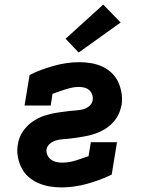

<svg xmlns="http://www.w3.org/2000/svg" viewBox="-20 -809 640 837"><path d="M248 8Q222 8 195.5 3.5Q169 -1 145.5 -11.5Q122 -22 103.5 -38.5Q85 -55 73.5 -78Q62 -101 57.5 -127Q53 -153 58 -180Q60 -194 65 -207.5Q70 -221 78 -233.5Q86 -246 97 -257.5Q108 -269 120 -277.5Q132 -286 145.5 -293Q159 -300 173 -304.5Q187 -309 201.5 -312.5Q216 -316 230 -318Q244 -320 258 -322Q272 -324 286.5 -325.5Q301 -327 315 -328Q329 -329 343.5 -333Q358 -337 370 -347.5Q382 -358 384 -372Q386 -384 382 -396Q378 -408 369 -416Q360 -424 348 -427Q336 -430 323 -430Q309 -430 294.5 -427Q280 -424 265.5 -419.5Q251 -415 237 -410Q223 -405 209 -400L201 -349H87L109 -482Q134 -495 161.5 -505Q189 -515 216 -522.5Q243 -530 271 -534Q299 -538 326 -538Q352 -538 378 -533.5Q404 -529 426.5 -518.5Q449 -508 467 -491Q485 -474 495.5 -451Q506 -428 510 -402.5Q514 -377 510 -351Q507 -337 502 -323Q497 -309 489 -296.5Q481 -284 470.5 -273Q460 -262 447.5 -253Q435 -244 421.5 -237.5Q408 -231 394 -226Q380 -221 366 -218Q352 -215 338 -212.5Q324 -210 309.5 -208Q295 -206 281 -204.5Q267 -203 253 -202Q239 -201 224.5 -197Q210 -193 198 -183Q186 -173 183 -159Q181 -145 186.5 -133Q192 -121 202 -113.5Q212 -106 225 -103Q238 -100 251 -100Q280 -100 309 -109Q338 -118 366 -128L376 -189H490L467 -48Q441 -35 413.5 -25Q386 -15 359 -7.5Q332 0 303.5 4Q275 8 248 8ZM323 -580 266 -640 430 -789 506 -711Z"/></svg>

Font: Iosevka Slab XBdEx
Style: Italic
Weight: 800
Width: 7
Italic angle: -9°
Monospace: yes
Designer: Belleve Invis
Foundry: Belleve Invis
Version: Version 11.1.1; ttfautohint (v1.8.3)